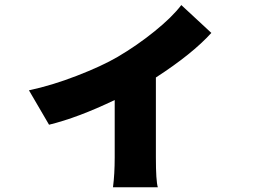

<svg xmlns="http://www.w3.org/2000/svg" viewBox="-20 -661 1040 774"><path d="M710.9 -640.6 832 -528.3Q754.9 -443.4 608.4 -348.6V-26.4Q608.4 68.4 616.2 93.8H435.5Q442.4 41 442.4 -26.4V-257.8Q293.9 -186.5 177.7 -158.2L96.7 -296.9Q188.5 -316.4 289.6 -355.5Q390.6 -394.5 454.1 -431.6Q532.2 -477.5 603 -534.7Q673.8 -591.8 710.9 -640.6Z"/></svg>

Font: GenEi Gothic M Heavy
Style: Regular
Weight: 800
Designer: o_tamon (Modified); [Source Han Sans]
Ryoko NISHIZUKA  (kana & ideographs); Paul D. Hunt (Latin, Greek & Cyrillic); Wenl
Version: Version 1.1a;Original Version 1.004